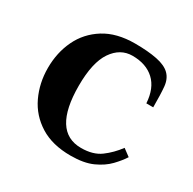

<svg xmlns="http://www.w3.org/2000/svg" viewBox="-117 -598 729 727"><g transform="rotate(30 248.0 -235.0)"><path d="M276 10Q196 10 142.5 -23.5Q89 -57 62.5 -113Q36 -169 36 -235Q36 -302 62.5 -357.5Q89 -413 142.5 -446.5Q196 -480 276 -480Q333 -480 372.5 -472Q412 -464 431 -445Q450 -426 453 -394Q456 -362 456 -305H426Q422 -369 386.5 -402Q351 -435 291 -435Q238 -435 204.5 -386Q171 -337 171 -235Q171 -35 296 -35Q348 -35 380.5 -59Q413 -83 439 -118L470 -95Q456 -73 432.5 -48.5Q409 -24 371.5 -7Q334 10 276 10Z"/></g></svg>

Font: El Messiri
Style: Bold
Weight: 700
Designer: Mohamed Gaber
Foundry: Kief Type Foundry
Version: Version 2.020; ttfautohint (v1.8.3)